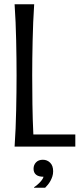

<svg xmlns="http://www.w3.org/2000/svg" viewBox="-20 -691 380 905"><path d="M141.1 -670.9Q138.2 -629.4 136.5 -585.9Q134.8 -542.5 133.8 -499.5Q132.8 -456.5 132.3 -415Q131.8 -373.5 131.8 -335.9Q131.8 -272.9 132.8 -200.9Q133.8 -128.9 137.2 -57.1H335V0H48.8Q51.8 -41.5 53.5 -85.2Q55.2 -128.9 56.2 -172.1Q57.1 -215.3 57.6 -256.8Q58.1 -298.3 58.1 -335.9Q58.1 -373.5 57.6 -415Q57.1 -456.5 56.2 -499.5Q55.2 -542.5 53.5 -585.9Q51.8 -629.4 48.8 -670.9ZM138.2 104.5Q138.2 86.4 149.9 74.2Q161.6 62 182.1 62Q202.1 62 216.3 75.9Q230.5 89.8 230.5 116.2Q230.5 129.4 226.8 140.6Q223.1 151.9 217.8 161.6Q212.4 171.4 205.8 179.4Q199.2 187.5 192.9 193.8H140.6V191.4Q146.5 188 153.6 182.1Q160.6 176.3 167.2 169.4Q173.8 162.6 178.7 155.5Q183.6 148.4 185.1 142.1Q161.6 142.1 149.9 132.3Q138.2 122.6 138.2 104.5Z"/></svg>

Font: Crushed
Style: Regular
Weight: 400
Width: 3
Designer: Astigmatic (AOETI)
Foundry: Astigmatic (AOETI)
Version: Version 001.001